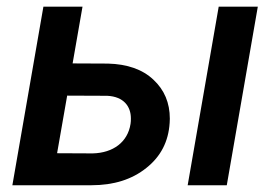

<svg xmlns="http://www.w3.org/2000/svg" viewBox="-20 -548 825 568"><path d="M224.1 -528.3H108.4L16.6 0H250.5C316.4 0 370.6 -17.1 413.1 -51.3C455.6 -85 478.5 -129.4 481.9 -184.6C481.9 -189 482.4 -192.9 482.4 -196.8C482.4 -243.7 466.3 -282.2 433.6 -312.5C401.4 -342.8 356.4 -358.4 299.3 -359.9L194.8 -360.4ZM742.7 -528.3H627L535.2 0H650.9ZM297.4 -264.6C346.2 -262.2 367.2 -232.9 367.2 -197.8C367.2 -192.4 367.2 -187 366.2 -181.6C357.9 -127.4 314.5 -95.7 254.4 -94.2L148.9 -94.7L178.7 -265.1Z"/></svg>

Font: Roboto Medium
Style: Italic
Weight: 500
Italic angle: -12°
Designer: Google
Version: Version 2.137; 2017